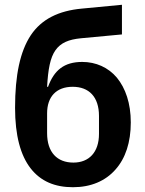

<svg xmlns="http://www.w3.org/2000/svg" viewBox="-20 -771 606 803"><path d="M285 12C209 12 150 -13 108 -67C66 -121 43 -204 43 -320C43 -457 64 -556 109 -624C154 -691 225 -726 322 -735L490 -751V-627L319 -611C267 -606 234 -592 212 -561C190 -530 181 -481 177 -408H181C206 -477 248 -512 324 -512C381 -512 433 -489 469 -446C505 -402 527 -339 527 -259C527 -176 505 -109 463 -62C421 -14 360 12 285 12ZM287 -91C352 -91 394 -134 394 -211V-286C394 -366 352 -408 284 -408C215 -408 177 -366 177 -297V-214C177 -134 219 -91 287 -91Z"/></svg>

Font: Plexus Sans SemiBold
Style: Regular
Weight: 600
Version: Version 2.001;PS 002.001;hotconv 1.0.70;makeotf.lib2.5.58329